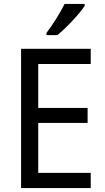

<svg xmlns="http://www.w3.org/2000/svg" viewBox="-20 -964 540 984"><path d="M414 -934V-944H311C289 -899 251 -838 218 -795V-784H274C319 -820 389 -895 414 -934ZM445 0V-78H176V-334H429V-411H176V-636H445V-714H88V0Z"/></svg>

Font: Noto Sans Georgian SemiCondensed
Style: Regular
Weight: 400
Width: 4
Designer: Monotype Design Team, Akaki Razmadze
Foundry: Google LLC
Version: Version 2.005